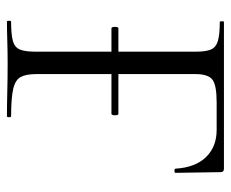

<svg xmlns="http://www.w3.org/2000/svg" viewBox="-76 -589 665 553"><g transform="rotate(90 256.5 -312.5)"><path d="M61.8 -301Q58.8 -301 57.8 -306Q56.8 -311 57.8 -316Q58.8 -321 61.8 -321H307.6Q310.6 -321 311.6 -316Q312.6 -311 311.6 -306Q310.6 -301 307.6 -301ZM42 0Q39.8 0 39.8 -6Q39.8 -12 42 -12Q79.1 -12 97.6 -17Q116.2 -22 122.5 -37Q128.8 -52 128.8 -81V-544Q128.8 -573 122.6 -587.5Q116.4 -602 98.2 -607.5Q80 -613 43.4 -613Q41.2 -613 41.2 -619Q41.2 -625 43.4 -625H465.7Q475.8 -625 475.8 -616L477.8 -485.6Q477.8 -482.6 471.9 -482.5Q466 -482.4 465.8 -485.4Q462.4 -542.4 432.6 -573.2Q402.8 -604 354.2 -604H274.6Q225.4 -604 209.4 -591.8Q193.4 -579.6 193.4 -543V-85Q193.4 -55 201.8 -39.5Q210.2 -24 236.4 -18Q262.5 -12 314.8 -12Q317.6 -12 317.6 -6Q317.6 0 314.8 0Q282.4 0 244.5 -1Q206.6 -2 160.8 -2Q128 -2 97.2 -1Q66.4 0 42 0Z"/></g></svg>

Font: Cormorant Garamond Light
Style: Regular
Weight: 300
Designer: Christian Thalmann (Catharsis Fonts)
Foundry: Catharsis Fonts
Version: Version 4.001